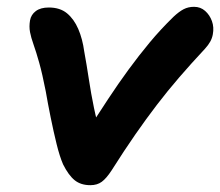

<svg xmlns="http://www.w3.org/2000/svg" viewBox="-20 -533 646 563"><path d="M245 10Q217 10 199 -4.5Q181 -19 165 -51Q155 -74 146 -110.5Q137 -147 128.5 -189Q120 -231 114 -266Q104 -317 95 -349Q86 -381 78.5 -402Q71 -423 68 -439Q65 -455 68 -473Q71 -490 85 -500.5Q99 -511 123 -511Q156 -511 176.5 -494Q197 -477 209.5 -448Q222 -419 227 -382Q234 -344 240.5 -301Q247 -258 255.5 -217Q264 -176 275 -141L234 -146Q267 -197 297 -242.5Q327 -288 357 -329Q387 -370 419 -408.5Q451 -447 489 -484Q505 -499 518.5 -506Q532 -513 549 -513Q568 -513 581.5 -501Q595 -489 601.5 -471Q608 -453 604 -432Q602 -421 596.5 -411Q591 -401 581 -390Q539 -345 505 -305.5Q471 -266 440 -225.5Q409 -185 377 -139Q345 -93 307 -33Q292 -10 278.5 0Q265 10 245 10Z"/></svg>

Font: Shantell Sans Light SemiBold
Style: Italic
Weight: 600
Italic angle: -11°
Version: Version 1.011;[c5ecc13dd]